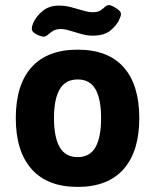

<svg xmlns="http://www.w3.org/2000/svg" viewBox="-20 -726 609 754"><path d="M285 8Q166 8 104 -62Q42 -132 42 -262Q42 -393 104 -462Q166 -531 285 -531Q404 -531 465.5 -462Q527 -393 527 -262Q527 -132 465.5 -62Q404 8 285 8ZM285 -109Q333 -109 355 -148Q377 -187 377 -262Q377 -337 355 -375.5Q333 -414 285 -414Q237 -414 214.5 -375.5Q192 -337 192 -262Q192 -187 214.5 -148Q237 -109 285 -109ZM151 -582Q146 -582 134.5 -586Q123 -590 114 -597Q105 -604 105 -612Q105 -623 110 -635Q122 -662 147.5 -683Q173 -704 211 -704Q236 -704 260.5 -697.5Q285 -691 306.5 -684.5Q328 -678 343 -678Q364 -678 374.5 -685Q385 -692 392 -699Q399 -706 409 -706Q414 -706 425 -700.5Q436 -695 445.5 -687Q455 -679 455 -671Q455 -667 453.5 -662Q452 -657 447 -646Q438 -627 414 -606.5Q390 -586 343 -586Q322 -586 299 -592.5Q276 -599 255 -605.5Q234 -612 219 -612Q200 -612 188 -604.5Q176 -597 168 -589.5Q160 -582 151 -582Z"/></svg>

Font: Asap
Style: Regular
Weight: 400
Designer: Pablo Cosgaya
Foundry: Omnibus-Type
Version: Version 3.001